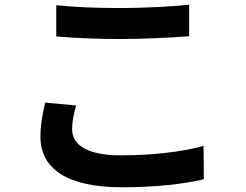

<svg xmlns="http://www.w3.org/2000/svg" viewBox="-20 -749 1040 812"><path d="M218 -727V-595C299 -588 386 -584 491 -584C586 -584 710 -590 780 -596V-729C703 -721 589 -715 490 -715C385 -715 292 -719 218 -727ZM302 -303 171 -315C163 -278 151 -229 151 -171C151 -34 266 43 495 43C635 43 755 30 842 9L841 -132C753 -107 625 -92 490 -92C346 -92 285 -138 285 -202C285 -236 292 -267 302 -303Z"/></svg>

Font: Noto Sans CJK SC
Style: Bold
Weight: 700
Designer: Ryoko NISHIZUKA 西塚涼子 (kana, bopomofo & ideographs); Paul D. Hunt (Latin, Greek & Cyrillic); Sandoll Communications 산돌커뮤니
Foundry: Adobe
Version: Version 2.004;hotconv 1.0.118;makeotfexe 2.5.65603